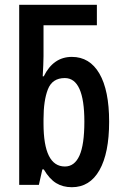

<svg xmlns="http://www.w3.org/2000/svg" viewBox="-20 -780 519 810"><path d="M283.2 9.8Q245.1 9.8 216.8 -7.6Q188.5 -24.9 164.6 -65.4H158.7L144 0H61V-759.8H388.7V-673.3H163.6V-543Q163.6 -527.3 162.6 -505.6Q161.6 -483.9 160.2 -458H164.6Q205.1 -540 283.2 -540Q358.4 -540 399.4 -469.5Q440.4 -398.9 440.4 -266.6Q440.4 -134.3 399.7 -62.3Q358.9 9.8 283.2 9.8ZM253.9 -77.6Q294.4 -77.6 315.2 -123.5Q335.9 -169.4 335.9 -267.1Q335.9 -450.7 253.4 -450.7Q200.7 -450.7 182.1 -403.3Q163.6 -356 163.6 -276.9V-258.8Q163.6 -77.6 253.9 -77.6Z"/></svg>

Font: Open Sans Condensed SemiBold
Style: Regular
Weight: 600
Width: 3
Designer: Monotype Design Team
Foundry: Monotype Imaging Inc.
Version: Version 3.000; ttfautohint (v1.8.4)